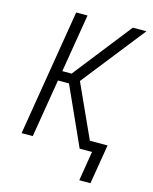

<svg xmlns="http://www.w3.org/2000/svg" viewBox="-132 -822 863 1080"><g transform="rotate(15 300.0 -281.5)"><path d="M436 172 464 0H392L338 -120L239 -339H175L119 0H54L175 -735H241L185 -396H239L505 -735H584L295 -368L436 -58H539L501 172Z"/></g></svg>

Font: Iosevka Curly Light Extended
Style: Italic
Weight: 300
Width: 7
Italic angle: -9°
Monospace: yes
Designer: Belleve Invis
Foundry: Belleve Invis
Version: Version 11.1.0; ttfautohint (v1.8.3)